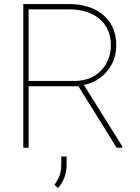

<svg xmlns="http://www.w3.org/2000/svg" viewBox="-20 -731 694 950"><path d="M557.1 0 368.2 -304.2H121.6V0H95.2V-710.9H321.8Q389.6 -710.9 442.4 -687.3Q495.1 -663.6 525.1 -617.9Q555.2 -572.3 555.2 -505.9Q555.2 -455.1 533.7 -414.1Q512.2 -373 476.1 -346.2Q439.9 -319.3 395 -311L585 -6.8V0ZM321.8 -684.6H121.6V-330.6H345.7Q406.7 -330.6 447.3 -356Q487.8 -381.3 508.3 -421.6Q528.8 -461.9 528.8 -505.9Q528.8 -589.8 472.7 -637.2Q416.5 -684.6 321.8 -684.6ZM309.6 43.5V81.1Q309.6 119.6 297.9 148.9Q286.1 178.2 267.6 199.2L249.5 183.6Q266.6 159.2 274.9 136.5Q283.2 113.8 283.2 82V43.5Z"/></svg>

Font: Vazirmatn FD Thin
Style: Regular
Weight: 100
Designer: Saber Rastikerdar
Foundry: Saber Rastikerdar
Version: Version 33.003